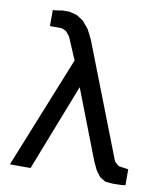

<svg xmlns="http://www.w3.org/2000/svg" viewBox="-80 -764 711 832"><g transform="rotate(10 275.5 -347.5)"><path d="M123 -696.8V-698.2H159.2L191.9 -689.9L221.2 -670.9L248 -639.2Q267.1 -606 280.8 -568.8L465.8 -92.8L484.9 -76.2L527.8 -69.8V0Q512.7 2.9 482.9 2.9H472.2Q470.2 2.9 466.1 2.4Q461.9 2 460 2L439 0L414.1 -15.1L394 -42L377 -78.1L258.8 -383.8L109.9 -2H19L216.8 -494.1L174.8 -592.8L157.2 -613.8L137.2 -622.1H85.9V-693.8Q86.9 -693.8 88.9 -693.4Q90.8 -692.9 91.8 -692.9Q95.2 -692.9 106.2 -694.8Q117.2 -696.8 123 -696.8Z"/></g></svg>

Font: Perun
Style: Regular
Weight: 400
Version: Version 1.0000